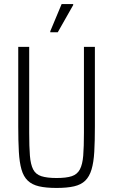

<svg xmlns="http://www.w3.org/2000/svg" viewBox="-20 -919 558 947"><path d="M259 8Q207 8 172.5 0Q138 -8 117 -28Q96 -48 86 -83Q76 -118 73 -170Q70 -222 70 -296V-688H124V-264Q124 -195 127.5 -151.5Q131 -108 143.5 -83.5Q156 -59 184 -50Q212 -41 259 -41Q307 -41 334 -50Q361 -59 374 -83.5Q387 -108 390.5 -151.5Q394 -195 394 -264V-688H448V-296Q448 -222 445 -170Q442 -118 431.5 -83Q421 -48 400.5 -28Q380 -8 345.5 0Q311 8 259 8ZM228 -760V-765L284 -899H341V-894L265 -760Z"/></svg>

Font: Saira Condensed Light
Style: Regular
Weight: 300
Width: 3
Designer: Hector Gatti with collaboration of the Omnibus-Type team
Foundry: Omnibus-Type
Version: Version 1.101